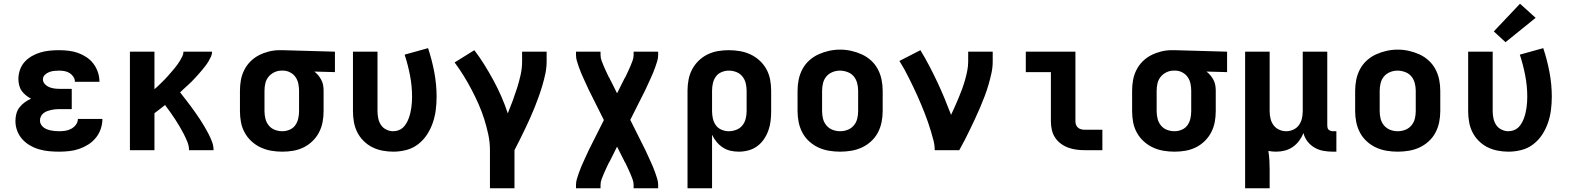

<svg xmlns="http://www.w3.org/2000/svg" viewBox="-20 -808 8440 1033"><path d="M298 8Q271 8 244 5.5Q217 3 191 -4.5Q165 -12 141.5 -25.5Q118 -39 100 -59Q82 -79 72.5 -104.5Q63 -130 63 -157Q63 -177 68 -196Q73 -215 85 -230.5Q97 -246 113 -257.5Q129 -269 147 -277Q132 -285 119 -295.5Q106 -306 96.5 -319.5Q87 -333 83 -350Q79 -367 79 -383Q79 -408 87.5 -432.5Q96 -457 113 -475.5Q130 -494 152 -506.5Q174 -519 198 -526Q222 -533 247 -535.5Q272 -538 297 -538Q323 -538 349 -535Q375 -532 399 -523.5Q423 -515 445 -500.5Q467 -486 482.5 -465.5Q498 -445 506.5 -420Q515 -395 515 -370Q515 -369 515 -368.5Q515 -368 515 -368H383Q383 -368 383 -368Q383 -368 383 -368Q383 -383 374.5 -395.5Q366 -408 353.5 -415.5Q341 -423 326.5 -425.5Q312 -428 297 -428Q284 -428 270.5 -426.5Q257 -425 244 -420Q231 -415 221 -405Q211 -395 211 -381Q211 -367 221 -356Q231 -345 244 -339.5Q257 -334 271.5 -332Q286 -330 300 -330H366V-221H300Q289 -221 277.5 -220Q266 -219 255 -216.5Q244 -214 233.5 -210Q223 -206 214 -199Q205 -192 200 -181.5Q195 -171 195 -159Q195 -159 195 -159Q195 -159 195 -159Q195 -148 200.5 -138.5Q206 -129 214.5 -122.5Q223 -116 233.5 -112Q244 -108 254.5 -106Q265 -104 276 -103Q287 -102 298 -102Q315 -102 331.5 -104.5Q348 -107 363 -115Q378 -123 388.5 -137Q399 -151 399 -168H531Q531 -141 522 -114.5Q513 -88 495.5 -66.5Q478 -45 455 -30.5Q432 -16 406 -7Q380 2 352.5 5Q325 8 298 8Z M679 0V-530H811V-328Q821 -336 830 -345Q839 -354 848.5 -363Q858 -372 867 -381.5Q876 -391 884.5 -400.5Q893 -410 901.5 -420Q910 -430 918.5 -440Q927 -450 934.5 -460.5Q942 -471 948.5 -482Q955 -493 961 -505Q967 -517 967 -530H1121Q1121 -516 1115 -503Q1109 -490 1101.5 -477.5Q1094 -465 1085.5 -454Q1077 -443 1068 -432Q1059 -421 1049.5 -410.5Q1040 -400 1030.5 -389.5Q1021 -379 1011 -369Q1001 -359 990.5 -349.5Q980 -340 969.5 -330.5Q959 -321 949 -311Q963 -293 977 -275Q991 -257 1004.5 -239Q1018 -221 1031 -202.5Q1044 -184 1056.5 -165Q1069 -146 1080.5 -126.5Q1092 -107 1102.5 -86.5Q1113 -66 1121 -44.5Q1129 -23 1129 0H997Q997 -23 988 -45Q979 -67 968.5 -87.5Q958 -108 946 -128Q934 -148 921.5 -167.5Q909 -187 895.5 -205.5Q882 -224 868 -243Q854 -232 840 -221Q826 -210 811 -199V0Z M1499 8Q1469 8 1439.5 3Q1410 -2 1383 -14.5Q1356 -27 1333.5 -47.5Q1311 -68 1296.5 -94.5Q1282 -121 1276.5 -150.5Q1271 -180 1271 -210V-320Q1271 -349 1276 -377Q1281 -405 1294 -431Q1307 -457 1327.5 -477.5Q1348 -498 1373.5 -511Q1399 -524 1427 -531Q1455 -538 1484 -538Q1488 -538 1492 -538Q1496 -538 1500 -538L1782 -530V-420L1671 -423Q1683 -414 1692.5 -402.5Q1702 -391 1709 -377.5Q1716 -364 1718.5 -349.5Q1721 -335 1721 -320V-210Q1721 -180 1715.5 -151Q1710 -122 1696.5 -96Q1683 -70 1661.5 -49Q1640 -28 1613.5 -15Q1587 -2 1558 3Q1529 8 1499 8ZM1499 -102Q1519 -102 1538 -110Q1557 -118 1568.5 -134Q1580 -150 1584.5 -170Q1589 -190 1589 -210V-320Q1589 -339 1585 -358Q1581 -377 1570.5 -392.5Q1560 -408 1543 -417.5Q1526 -427 1507 -428H1500Q1498 -428 1496.5 -428Q1495 -428 1494 -428Q1474 -428 1455.5 -419Q1437 -410 1424.5 -394.5Q1412 -379 1407.5 -359.5Q1403 -340 1403 -320V-210Q1403 -190 1408 -169.5Q1413 -149 1426 -133Q1439 -117 1458.5 -109.5Q1478 -102 1499 -102Z M2096 8Q2067 8 2038 2.5Q2009 -3 1983 -16Q1957 -29 1936 -50Q1915 -71 1902 -97Q1889 -123 1884 -152Q1879 -181 1879 -210V-530H2011V-210Q2011 -191 2015 -171.5Q2019 -152 2029.5 -136Q2040 -120 2058 -111Q2076 -102 2095 -102Q2110 -102 2124 -107Q2138 -112 2148.5 -122Q2159 -132 2166.5 -145Q2174 -158 2179 -171.5Q2184 -185 2187.5 -199.5Q2191 -214 2193 -228.5Q2195 -243 2196 -257.5Q2197 -272 2197 -287Q2197 -345 2186 -402Q2175 -459 2157 -514L2283 -549Q2304 -486 2316.5 -420Q2329 -354 2329 -288Q2329 -252 2324.5 -216.5Q2320 -181 2308.5 -147.5Q2297 -114 2277.5 -84Q2258 -54 2229.5 -32Q2201 -10 2166 -1Q2131 8 2096 8Z M2616 205V0Q2616 -43 2607 -85Q2598 -127 2585 -168Q2572 -209 2554.5 -248.5Q2537 -288 2517 -326Q2497 -364 2474.5 -400.5Q2452 -437 2426 -472L2532 -538Q2561 -500 2586.5 -459Q2612 -418 2635 -375.5Q2658 -333 2677.5 -288.5Q2697 -244 2712 -198Q2726 -232 2738.5 -266Q2751 -300 2762 -334.5Q2773 -369 2781 -405Q2789 -441 2789 -477V-530H2921V-477Q2921 -445 2914.5 -413.5Q2908 -382 2899 -351.5Q2890 -321 2879.5 -291Q2869 -261 2857 -231.5Q2845 -202 2832 -172.5Q2819 -143 2805 -114.5Q2791 -86 2777 -57Q2763 -28 2748 0V205Z M3079 205V187Q3079 170 3084 154Q3089 138 3094.5 122Q3100 106 3106.5 90.5Q3113 75 3120 60Q3127 45 3134 29.5Q3141 14 3148 -1L3229 -162L3148 -324Q3141 -339 3134 -354.5Q3127 -370 3120 -385Q3113 -400 3106.5 -415.5Q3100 -431 3094.5 -447Q3089 -463 3084 -479Q3079 -495 3079 -512V-530H3211V-512Q3211 -496 3217 -480.5Q3223 -465 3229 -450.5Q3235 -436 3242 -421.5Q3249 -407 3256 -392H3257Q3257 -392 3257 -392Q3257 -392 3257 -392V-391Q3257 -391 3257 -390.5Q3257 -390 3257 -390H3258Q3259 -388 3260 -386Q3261 -384 3262 -382Q3262 -382 3262 -382Q3262 -382 3262 -381Q3263 -379 3264 -377Q3265 -375 3266 -374L3300 -306L3334 -374Q3335 -376 3336 -378Q3337 -380 3338 -382Q3339 -384 3340 -386Q3341 -388 3342 -390H3343Q3343 -390 3343 -390.5Q3343 -391 3343 -391Q3343 -392 3343 -392Q3343 -392 3343 -392H3344Q3351 -407 3358 -421.5Q3365 -436 3371 -450.5Q3377 -465 3383 -480.5Q3389 -496 3389 -512V-530H3521V-512Q3521 -495 3516 -479Q3511 -463 3505.5 -447Q3500 -431 3493.5 -415.5Q3487 -400 3480 -385Q3473 -370 3466 -354.5Q3459 -339 3452 -324L3371 -163L3452 -1Q3459 14 3466 29.5Q3473 45 3480 60Q3487 75 3493.5 90.5Q3500 106 3505.5 122Q3511 138 3516 154Q3521 170 3521 187V205H3389V187Q3389 171 3383 155.5Q3377 140 3371 125.5Q3365 111 3358 96.5Q3351 82 3344 67H3343Q3343 67 3343 67Q3343 67 3343 67V66Q3343 66 3343 65.5Q3343 65 3343 65H3342Q3341 63 3340 61Q3339 59 3338 57Q3338 57 3338 57Q3338 57 3338 56Q3337 54 3336 52Q3335 50 3334 49L3300 -19L3266 49Q3265 51 3264 53Q3263 55 3262 57Q3261 59 3260 61Q3259 63 3258 65H3257Q3257 65 3257 65.5Q3257 66 3257 66Q3257 67 3257 67Q3257 67 3257 67H3256Q3249 82 3242 96.5Q3235 111 3229 125.5Q3223 140 3217 155.5Q3211 171 3211 187V205Z M3679 205V-320Q3679 -350 3684.5 -379Q3690 -408 3703.5 -434Q3717 -460 3738.5 -481Q3760 -502 3786.5 -515Q3813 -528 3842 -533Q3871 -538 3901 -538Q3931 -538 3960.5 -533Q3990 -528 4017 -515.5Q4044 -503 4066.5 -482.5Q4089 -462 4103.5 -435.5Q4118 -409 4123.5 -379.5Q4129 -350 4129 -320V-210Q4129 -184 4126 -157.5Q4123 -131 4114 -106Q4105 -81 4090 -59Q4075 -37 4054 -21.5Q4033 -6 4007 1Q3981 8 3955 8Q3932 8 3910 3Q3888 -2 3869 -14.5Q3850 -27 3835.5 -44.5Q3821 -62 3811 -83V205ZM3901 -102Q3921 -102 3941 -109.5Q3961 -117 3974 -133Q3987 -149 3992 -169.5Q3997 -190 3997 -210V-320Q3997 -340 3992 -360.5Q3987 -381 3974 -397Q3961 -413 3941.5 -420.5Q3922 -428 3901 -428Q3881 -428 3862 -420Q3843 -412 3831.5 -396Q3820 -380 3815.5 -360Q3811 -340 3811 -320V-210Q3811 -190 3815.5 -170Q3820 -150 3831.5 -134Q3843 -118 3862 -110Q3881 -102 3901 -102Z M4500 8Q4470 8 4440 3Q4410 -2 4383 -14.5Q4356 -27 4333.5 -47.5Q4311 -68 4297 -94.5Q4283 -121 4277 -150.5Q4271 -180 4271 -210V-320Q4271 -350 4277 -379.5Q4283 -409 4297 -435.5Q4311 -462 4333.5 -482.5Q4356 -503 4383.5 -515.5Q4411 -528 4440.5 -534.5Q4470 -541 4500 -541Q4530 -541 4559.5 -534.5Q4589 -528 4616.5 -515.5Q4644 -503 4666.5 -482.5Q4689 -462 4703 -435.5Q4717 -409 4723 -379.5Q4729 -350 4729 -320V-210Q4729 -180 4723 -150.5Q4717 -121 4703 -94.5Q4689 -68 4666.5 -47.5Q4644 -27 4617 -14.5Q4590 -2 4560 3Q4530 8 4500 8ZM4500 -102Q4521 -102 4540.5 -109.5Q4560 -117 4573.5 -133Q4587 -149 4592 -169Q4597 -189 4597 -210V-320Q4597 -341 4591.5 -361.5Q4586 -382 4573 -397.5Q4560 -413 4539.5 -420.5Q4519 -428 4499 -428Q4478 -428 4458.5 -420Q4439 -412 4426 -396.5Q4413 -381 4408 -360.5Q4403 -340 4403 -320V-210Q4403 -189 4408 -169Q4413 -149 4426.5 -133Q4440 -117 4459.5 -109.5Q4479 -102 4500 -102Z M5009 0Q5009 -26 5002.5 -51.5Q4996 -77 4988.5 -102Q4981 -127 4972.5 -151.5Q4964 -176 4954.5 -200Q4945 -224 4935 -248Q4925 -272 4914.5 -295.5Q4904 -319 4892.5 -342.5Q4881 -366 4869.5 -389.5Q4858 -413 4845.5 -435.5Q4833 -458 4819 -480L4932 -538Q4957 -497 4979.5 -454Q5002 -411 5022.5 -367.5Q5043 -324 5061.5 -279.5Q5080 -235 5097 -190Q5108 -213 5118 -236Q5128 -259 5138 -282.5Q5148 -306 5156.5 -329.5Q5165 -353 5172 -377.5Q5179 -402 5184 -427Q5189 -452 5189 -477V-530H5321V-477Q5321 -445 5314 -413.5Q5307 -382 5298 -351Q5289 -320 5277.5 -290Q5266 -260 5253.5 -230.5Q5241 -201 5227.5 -172Q5214 -143 5200 -114Q5186 -85 5171.5 -56.5Q5157 -28 5141 0Z M5815 0Q5793 0 5770.5 -3Q5748 -6 5726.5 -14Q5705 -22 5687 -35.5Q5669 -49 5656.5 -68Q5644 -87 5639 -109.5Q5634 -132 5634 -155V-420H5499V-530H5766V-155Q5766 -145 5769.5 -136Q5773 -127 5780 -121Q5787 -115 5796.5 -112.5Q5806 -110 5815 -110H5911V0Z M6299 8Q6269 8 6239.5 3Q6210 -2 6183 -14.5Q6156 -27 6133.5 -47.5Q6111 -68 6096.5 -94.5Q6082 -121 6076.5 -150.5Q6071 -180 6071 -210V-320Q6071 -349 6076 -377Q6081 -405 6094 -431Q6107 -457 6127.5 -477.5Q6148 -498 6173.5 -511Q6199 -524 6227 -531Q6255 -538 6284 -538Q6288 -538 6292 -538Q6296 -538 6300 -538L6582 -530V-420L6471 -423Q6483 -414 6492.5 -402.5Q6502 -391 6509 -377.5Q6516 -364 6518.5 -349.5Q6521 -335 6521 -320V-210Q6521 -180 6515.5 -151Q6510 -122 6496.5 -96Q6483 -70 6461.5 -49Q6440 -28 6413.5 -15Q6387 -2 6358 3Q6329 8 6299 8ZM6299 -102Q6319 -102 6338 -110Q6357 -118 6368.5 -134Q6380 -150 6384.5 -170Q6389 -190 6389 -210V-320Q6389 -339 6385 -358Q6381 -377 6370.5 -392.5Q6360 -408 6343 -417.5Q6326 -427 6307 -428H6300Q6298 -428 6296.5 -428Q6295 -428 6294 -428Q6274 -428 6255.5 -419Q6237 -410 6224.5 -394.5Q6212 -379 6207.5 -359.5Q6203 -340 6203 -320V-210Q6203 -190 6208 -169.5Q6213 -149 6226 -133Q6239 -117 6258.5 -109.5Q6278 -102 6299 -102Z M6679 205V-530H6811V-210Q6811 -190 6815.5 -170.5Q6820 -151 6831.5 -135Q6843 -119 6861.5 -110.5Q6880 -102 6900 -102Q6920 -102 6938.5 -110.5Q6957 -119 6968.5 -135Q6980 -151 6984.5 -170.5Q6989 -190 6989 -210V-530H7121V-132Q7121 -126 7122.5 -120Q7124 -114 7128.5 -110Q7133 -106 7139 -104Q7145 -102 7151 -102H7170V8H7151Q7125 8 7100 3.5Q7075 -1 7053 -13.5Q7031 -26 7015 -46.5Q6999 -67 6993 -92Q6984 -70 6969.5 -50.5Q6955 -31 6935.5 -17.5Q6916 -4 6893 2Q6870 8 6846 8Q6835 8 6824.5 7Q6814 6 6804 4Q6808 28 6809.5 53Q6811 78 6811 102V205Z M7500 8Q7470 8 7440 3Q7410 -2 7383 -14.5Q7356 -27 7333.5 -47.5Q7311 -68 7297 -94.5Q7283 -121 7277 -150.5Q7271 -180 7271 -210V-320Q7271 -350 7277 -379.5Q7283 -409 7297 -435.5Q7311 -462 7333.5 -482.5Q7356 -503 7383.5 -515.5Q7411 -528 7440.5 -534.5Q7470 -541 7500 -541Q7530 -541 7559.5 -534.5Q7589 -528 7616.5 -515.5Q7644 -503 7666.5 -482.5Q7689 -462 7703 -435.5Q7717 -409 7723 -379.5Q7729 -350 7729 -320V-210Q7729 -180 7723 -150.5Q7717 -121 7703 -94.5Q7689 -68 7666.5 -47.5Q7644 -27 7617 -14.5Q7590 -2 7560 3Q7530 8 7500 8ZM7500 -102Q7521 -102 7540.5 -109.5Q7560 -117 7573.5 -133Q7587 -149 7592 -169Q7597 -189 7597 -210V-320Q7597 -341 7591.5 -361.5Q7586 -382 7573 -397.5Q7560 -413 7539.5 -420.5Q7519 -428 7499 -428Q7478 -428 7458.5 -420Q7439 -412 7426 -396.5Q7413 -381 7408 -360.5Q7403 -340 7403 -320V-210Q7403 -189 7408 -169Q7413 -149 7426.5 -133Q7440 -117 7459.5 -109.5Q7479 -102 7500 -102Z M8096 8Q8067 8 8038 2.5Q8009 -3 7983 -16Q7957 -29 7936 -50Q7915 -71 7902 -97Q7889 -123 7884 -152Q7879 -181 7879 -210V-530H8011V-210Q8011 -191 8015 -171.5Q8019 -152 8029.5 -136Q8040 -120 8058 -111Q8076 -102 8095 -102Q8110 -102 8124 -107Q8138 -112 8148.5 -122Q8159 -132 8166.5 -145Q8174 -158 8179 -171.5Q8184 -185 8187.5 -199.5Q8191 -214 8193 -228.5Q8195 -243 8196 -257.5Q8197 -272 8197 -287Q8197 -345 8186 -402Q8175 -459 8157 -514L8283 -549Q8304 -486 8316.5 -420Q8329 -354 8329 -288Q8329 -252 8324.5 -216.5Q8320 -181 8308.5 -147.5Q8297 -114 8277.5 -84Q8258 -54 8229.5 -32Q8201 -10 8166 -1Q8131 8 8096 8ZM8080 -581 8017 -639 8158 -788 8242 -712Z"/></svg>

Font: Iosevka Curly XBdEx
Style: Regular
Weight: 800
Width: 7
Monospace: yes
Designer: Belleve Invis
Foundry: Belleve Invis
Version: Version 11.1.0; ttfautohint (v1.8.3)